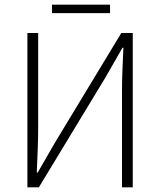

<svg xmlns="http://www.w3.org/2000/svg" viewBox="-20 -800 684 820"><path d="M97 0V-659H143V-255Q143 -207 141 -159Q139 -111 137 -63H141L216 -193L498 -659H547V0H501V-409Q501 -457 503 -502.5Q505 -548 507 -596H503L429 -467L146 0ZM202 -744V-780H450V-744Z"/></svg>

Font: Giro Light
Style: Regular
Weight: 300
Designer: Paul D. Hunt
Foundry: Adobe Systems Incorporated
Version: Version 1.000;PS 1.0;hotconv 1.0.88;makeotf.lib2.5.647800